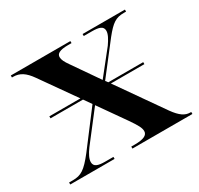

<svg xmlns="http://www.w3.org/2000/svg" viewBox="-120 -682 860 829"><g transform="rotate(-30 310.0 -268.0)"><path d="M9 0H230V-10H189C154 -10 134 -16 134 -39C134 -55 144 -75 161 -98L273 -243L365 -112C392 -73 401 -56 401 -40C401 -20 380 -10 337 -10H319V0H618V-10H613C588 -10 566 -24 538 -63L379 -290H546V-300H372L363 -312L480 -463C520 -513 540 -526 580 -526H591V-536H380V-526H420C456 -526 476 -520 476 -497C476 -481 465 -461 449 -438L356 -321L266 -451C251 -472 244 -486 244 -499C244 -515 258 -526 302 -526H319V-536H22V-526H28C61 -526 85 -510 111 -473L233 -300H78V-290H240L266 -253L137 -83C90 -23 69 -10 27 -10H9Z"/></g></svg>

Font: Noto Serif Display SemiBold
Style: Regular
Weight: 600
Designer: Monotype Design Team
Foundry: Monotype Imaging Inc.
Version: Version 2.009